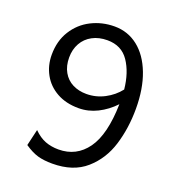

<svg xmlns="http://www.w3.org/2000/svg" viewBox="-134 -828 848 942"><g transform="rotate(20 290.0 -356.5)"><path d="M250 -63.5Q343.3 -63.5 397.7 -139.2Q452.1 -214.8 455.6 -374.5Q418 -334.5 371.1 -311Q324.2 -287.6 273.4 -287.6Q207.5 -287.6 159.4 -314.5Q111.3 -341.3 85.9 -387.5Q60.5 -433.6 60.5 -489.3Q60.5 -561.5 94 -615Q127.4 -668.5 183.1 -696.8Q238.8 -725.1 304.2 -725.1Q373.5 -725.1 426.8 -683.1Q480 -641.1 509.8 -563.2Q539.6 -485.4 539.6 -380.9Q539.6 -279.8 512.5 -191.4Q485.4 -103 419.7 -45.4Q354 12.2 245.1 12.2Q201.2 12.2 169.4 3.2Q137.7 -5.9 99.6 -31.7L119.6 -117.2Q149.4 -87.4 180.9 -75.4Q212.4 -63.5 250 -63.5ZM285.2 -366.2Q335.4 -366.2 379.6 -389.4Q423.8 -412.6 453.1 -450.2Q444.3 -536.6 406 -593Q367.7 -649.4 293.9 -649.4Q249.5 -649.4 215.8 -631.3Q182.1 -613.3 163.8 -580.6Q145.5 -547.9 145.5 -505.9Q145.5 -461.9 163.6 -430.2Q181.6 -398.4 213.4 -382.3Q245.1 -366.2 285.2 -366.2Z"/></g></svg>

Font: Lesson One Light
Style: Regular
Weight: 300
Designer: But Ko, Victor Gaultney, Annie Olsen, Julie Remington, Don Collingsworth, Eric Hays, Becca Hirsbrunner
Version: Version 1.100